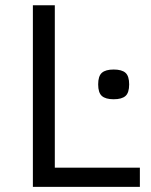

<svg xmlns="http://www.w3.org/2000/svg" viewBox="-20 -724 586 744"><path d="M522 0H107.4V-703.6H192.4V-74.2H522ZM420.4 -339.4Q389.2 -339.4 374.8 -352.1Q360.4 -364.7 360.4 -397Q360.4 -429.2 374.8 -441.9Q389.2 -454.6 420.4 -454.6Q452.1 -454.6 466.3 -441.9Q480.5 -429.2 480.5 -397Q480.5 -364.7 466.3 -352.1Q452.1 -339.4 420.4 -339.4Z"/></svg>

Font: Metrophobic
Style: Regular
Weight: 400
Designer: Vernon Adams
Foundry: Vernon Adams
Version: Version 3.200; ttfautohint (v1.8.4.7-5d5b);gftools[0.9.23]